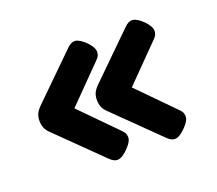

<svg xmlns="http://www.w3.org/2000/svg" viewBox="-81 -578 726 641"><g transform="rotate(-20 282.0 -258.0)"><path d="M237 -47Q224 -47 210 -61L58 -210Q45 -222 40.5 -233.5Q36 -245 36 -258Q36 -272 40.5 -282.5Q45 -293 58 -306L210 -455Q224 -469 237 -469Q247 -469 261 -459Q275 -449 285.5 -435Q296 -421 296 -410Q296 -405 294 -398.5Q292 -392 285 -385L160 -258L285 -131Q292 -124 294 -117.5Q296 -111 296 -105Q296 -95 285.5 -81.5Q275 -68 261.5 -57.5Q248 -47 237 -47ZM441 -47Q428 -47 414 -61L262 -210Q249 -222 244.5 -233.5Q240 -245 240 -258Q240 -272 244.5 -282.5Q249 -293 262 -306L414 -455Q428 -469 441 -469Q451 -469 465 -459Q479 -449 489.5 -435Q500 -421 500 -410Q500 -405 498 -398.5Q496 -392 489 -385L364 -258L489 -131Q496 -124 498 -117.5Q500 -111 500 -105Q500 -95 489.5 -81.5Q479 -68 465.5 -57.5Q452 -47 441 -47Z"/></g></svg>

Font: Asap Expanded ExtraBold
Style: Regular
Weight: 800
Width: 7
Designer: Pablo Cosgaya
Foundry: Omnibus-Type
Version: Version 3.001; ttfautohint (v1.8.4.7-5d5b)